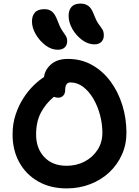

<svg xmlns="http://www.w3.org/2000/svg" viewBox="-20 -1039 773 1069"><path d="M351 10Q261 10 193 -28.5Q125 -67 87.5 -135Q50 -203 50 -290Q50 -350 67 -401Q84 -452 110.5 -493Q137 -534 167.5 -563.5Q198 -593 225 -610Q230 -651 264.5 -681Q299 -711 358 -711Q432 -711 492 -677.5Q552 -644 595 -586Q638 -528 661 -454Q684 -380 684 -300Q684 -234 658.5 -177.5Q633 -121 588 -79Q543 -37 482 -13.5Q421 10 351 10ZM181 -290Q181 -213 226.5 -164.5Q272 -116 351 -116Q406 -116 451 -139.5Q496 -163 523 -204.5Q550 -246 550 -300Q550 -349 537 -398.5Q524 -448 500 -489Q476 -530 443.5 -555Q411 -580 372 -580Q357 -580 350 -569Q343 -558 343 -539Q343 -518 332 -506.5Q321 -495 304 -495Q292 -495 280 -500Q234 -462 207.5 -411.5Q181 -361 181 -290ZM506 -792Q470 -792 437 -816.5Q404 -841 383 -877.5Q362 -914 362 -951Q362 -982 378 -1000.5Q394 -1019 428 -1019Q454 -1019 471.5 -1006.5Q489 -994 502 -960Q515 -925 527.5 -907.5Q540 -890 549 -877Q558 -864 558 -842Q558 -819 544 -805.5Q530 -792 506 -792ZM302 -762Q266 -762 233.5 -786.5Q201 -811 179.5 -847.5Q158 -884 158 -920Q158 -951 174.5 -969.5Q191 -988 228 -988Q252 -988 269 -975Q286 -962 300 -925Q313 -889 325 -871Q337 -853 345.5 -840.5Q354 -828 354 -810Q354 -788 340.5 -775Q327 -762 302 -762Z"/></svg>

Font: Shantell Sans Normal
Style: Regular
Weight: 600
Designer: Stephen Nixon, Anya Danilova, Shantell Martin
Foundry: Arrow Type
Version: Version 1.009;[a7da0bfa3]